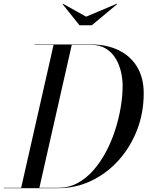

<svg xmlns="http://www.w3.org/2000/svg" viewBox="-55 -982 770 1002"><path d="M-35 0V-2H250Q303.5 -2 349 -26.2Q394.5 -50.5 431.8 -92.8Q469 -135 497.8 -189Q526.5 -243 545.8 -302.8Q565 -362.5 575 -422.2Q585 -482 585 -535Q585 -569.5 576.5 -606.8Q568 -644 549 -676Q530 -708 498.2 -728Q466.5 -748 420 -748H125V-750H420Q501.5 -750 563.5 -720.2Q625.5 -690.5 660.2 -633.5Q695 -576.5 695 -495Q695 -392.5 660 -302.8Q625 -213 563.5 -145Q502 -77 421.5 -38.5Q341 0 250 0ZM55 0 225 -750H320L150 0ZM360 -850 271.5 -960.5 273.5 -962.5 394.5 -895 554.5 -962.5 556.5 -960.5 424 -850Z"/></svg>

Font: Bodoni Moda 96pt
Style: Italic
Weight: 400
Italic angle: -13°
Version: Version 2.004